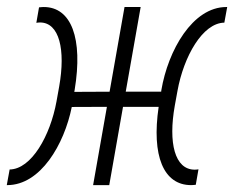

<svg xmlns="http://www.w3.org/2000/svg" viewBox="-47 -538 681 558"><path d="M-25.9 0C70.8 0 139.6 -118.2 161.6 -227.1L263.7 -227.5L223.6 0H270.5L310.5 -227.5H414.1C393.1 -85 428.2 0 508.3 0C512.7 0 517.1 -0.5 522 -1L529.8 -45.9C526.4 -45.4 522.5 -44.9 519 -44.9C460.4 -44.9 441.9 -123.5 460.9 -230.5L468.8 -273.9C486.8 -373.5 541.5 -471.2 605 -472.2L613.3 -517.6H610.8C512.7 -517.6 441.4 -391.6 421.9 -275.9L421.4 -271.5H318.4L361.8 -517.6H314.9L271.5 -271.5L168.9 -271L169.9 -276.4C194.8 -426.8 160.2 -517.6 80.1 -517.6C75.7 -517.6 71.3 -517.1 66.4 -516.6L58.6 -471.7C62 -472.2 65.9 -472.7 69.3 -472.7C125.5 -472.7 144 -393.6 125 -286.6L117.2 -243.2C99.1 -143.6 44.4 -46.4 -19 -45.4L-27.3 0Z"/></svg>

Font: Cascadia Code PL ExtraLight
Style: Italic
Weight: 200
Italic angle: -10°
Monospace: yes
Designer: Aaron Bell
Foundry: Saja Typeworks
Version: Version 2404.023